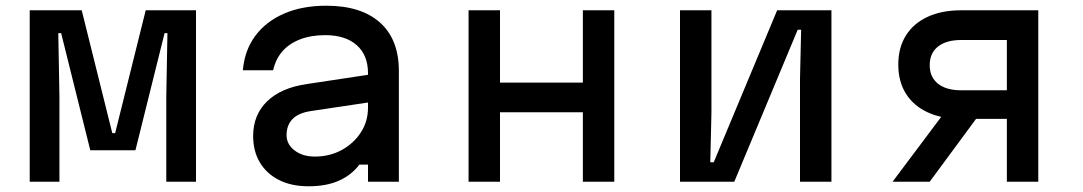

<svg xmlns="http://www.w3.org/2000/svg" viewBox="-20 -636 3790 672"><path d="M84 0V-600H266L373 -170H383L490 -600H666V0H562V-300L566 -520H556L454 -110H296L194 -520H184L188 -300V0Z M1280 -376V-279L1066 -247Q1023 -240 1003 -218.5Q983 -197 983 -163Q983 -131 1011 -109.5Q1039 -88 1082 -88Q1134 -88 1176 -111Q1218 -134 1243 -172.5Q1268 -211 1268 -259V-380Q1268 -443 1228.5 -478Q1189 -513 1118 -513Q1069 -513 1031 -498.5Q993 -484 969 -457Q945 -430 936 -390H830Q836 -460 873.5 -510.5Q911 -561 974.5 -588.5Q1038 -616 1122 -616Q1244 -616 1310 -557Q1376 -498 1376 -388V0H1268V-60H1238Q1210 -23 1166 -3.5Q1122 16 1060 16Q1000 16 956.5 -6Q913 -28 889.5 -67.5Q866 -107 866 -160Q866 -234 915 -281.5Q964 -329 1055 -342Z M1620 0V-600H1730V-347H2020V-600H2130V0H2020V-243H1730V0Z M2360 0V-600H2470V-240L2466 -68H2478L2700 -600H2890V0H2780V-360L2784 -532H2772L2550 0Z M3504 0V-220H3344Q3276 -220 3226.5 -243Q3177 -266 3150.5 -308.5Q3124 -351 3124 -410Q3124 -469 3150.5 -511.5Q3177 -554 3226.5 -577Q3276 -600 3344 -600H3614V0ZM3104 0 3284 -240H3411L3234 0ZM3344 -320H3504V-496H3344Q3292 -496 3263 -473Q3234 -450 3234 -408Q3234 -366 3263 -343Q3292 -320 3344 -320Z"/></svg>

Font: Martian Mono SemiExpanded
Style: Regular
Weight: 400
Width: 6
Monospace: yes
Designer: Roman Shamin
Foundry: Evil Martians
Version: Version 1.000